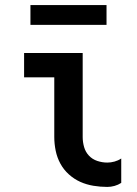

<svg xmlns="http://www.w3.org/2000/svg" viewBox="-20 -729 540 757"><path d="M403 8Q376 8 348.5 3.5Q321 -1 296.5 -12Q272 -23 251.5 -41.5Q231 -60 218 -84Q205 -108 199.5 -135Q194 -162 194 -189V-424H75V-520H306V-189Q306 -169 311.5 -149.5Q317 -130 330.5 -115.5Q344 -101 363.5 -94.5Q383 -88 403 -88Q417 -88 431.5 -92Q446 -96 458 -104V-8Q446 0 431.5 4Q417 8 403 8ZM100 -631V-709H400V-631Z"/></svg>

Font: Moesevka
Style: Bold
Weight: 700
Monospace: yes
Designer: Belleve Invis
Foundry: Belleve Invis
Version: Version 32.5.0; ttfautohint (v1.8.4)